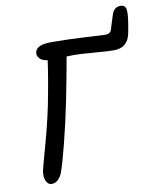

<svg xmlns="http://www.w3.org/2000/svg" viewBox="-87 -867 770 928"><g transform="rotate(-10 298.0 -403.0)"><path d="M92.8 -7.8Q73.2 -7.8 64.2 -28.8Q55.2 -49.8 61 -79.1Q62.5 -87.9 92 -194.1Q121.6 -300.3 139.2 -387.2Q164.6 -516.1 175.8 -600.1Q149.9 -603 137 -617.2Q124 -631.3 127.9 -647.9Q134.3 -683.1 209 -683.1Q285.6 -683.1 372.8 -678Q460 -672.9 472.2 -672.9Q496.1 -672.9 502 -691.9Q522.5 -757.8 524.9 -764.2Q536.1 -797.9 567.9 -797.9Q593.8 -797.9 595.2 -769Q597.7 -741.7 582 -663.1Q569.3 -591.8 500 -591.8Q468.8 -591.8 402.1 -597.4Q335.4 -603 306.2 -603Q281.2 -603 269 -602.1Q253.9 -515.6 229 -390.1Q207.5 -284.7 182.9 -188Q158.2 -91.3 145 -56.2Q138.2 -35.6 124 -21.7Q109.9 -7.8 92.8 -7.8Z"/></g></svg>

Font: Shantell Sans Irregular
Style: Italic
Weight: 400
Italic angle: -11.31°
Designer: Stephen Nixon, Anya Danilova, Shantell Martin
Foundry: Arrow Type
Version: Version 1.006;[9816181b4]